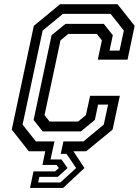

<svg xmlns="http://www.w3.org/2000/svg" viewBox="-20 -720 661 914"><path d="M123 174.5 139.5 96H242L260.5 80L249 65H182L195.5 0H117L36 -103L141 -597L266 -700H539.5L621 -597L587 -436H445.5L465 -528L441 -558.5H305L268 -528L192 -172L216 -141.5H352L389 -172L409 -264H550.5L516 -103L390.5 0H329.5L382 80L280.5 174.5ZM161.5 148.5H267.5L342.5 80L296.5 12.5H269L282 -47H377.5L474 -127L494.5 -222H447L431.5 -149L365 -94.5H183L140 -149L225.5 -552.5L292 -606.5H474L517 -552.5L501.5 -479H549L569.5 -574.5L506.5 -654H279.5L183 -574.5L87.5 -127L150.5 -47H239.5L220.5 39H272.5L301.5 80L255 122H167.5Z"/></svg>

Font: Tourney Expanded Medium
Style: Italic
Weight: 500
Width: 7
Italic angle: -12°
Designer: Tyler Finck
Foundry: Etcetera Type Co
Version: Version 1.010; ttfautohint (v1.8.3)